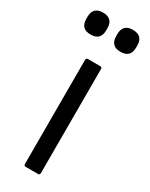

<svg xmlns="http://www.w3.org/2000/svg" viewBox="-200 -712 586 751"><g transform="rotate(30 93.5 -337.0)"><path d="M65 0Q57 0 57 -9V-478Q57 -487 65 -487H121Q129 -487 129 -478V-9Q129 0 121 0ZM26 -575Q-19 -575 -19 -620V-629Q-19 -674 26 -674Q71 -674 71 -629V-620Q71 -575 26 -575ZM161 -575Q116 -575 116 -620V-629Q116 -674 161 -674Q206 -674 206 -629V-620Q206 -575 161 -575Z"/></g></svg>

Font: Sofia Sans Cond
Style: Regular
Weight: 400
Width: 3
Designer: Botio Nikoltchev, Ani Petrova
Foundry: lettersoup
Version: Version 4.100; ttfautohint (v1.8.3)